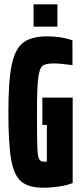

<svg xmlns="http://www.w3.org/2000/svg" viewBox="-20 -865 383 893"><path d="M19 -344Q19 -491 35 -565.5Q51 -640 89.5 -668Q128 -696 202 -696Q230 -696 262.5 -691Q295 -686 317 -677V-562Q259 -570 232 -570Q193 -570 178.5 -559.5Q164 -549 158 -503.5Q152 -458 152 -344Q152 -225 153.5 -182Q155 -139 161.5 -126Q168 -113 185 -113Q191 -113 194 -113Q197 -113 198 -113.5Q199 -114 198 -114V-284H177V-411H318V-14Q295 -4 257 2Q219 8 181 8Q113 8 79 -20.5Q45 -49 32 -122.5Q19 -196 19 -344ZM136 -741V-845H247V-741Z"/></svg>

Font: Saira Ultra Condensed Black
Style: Regular
Weight: 900
Width: 1
Designer: Hector Gatti with collaboration of the Omnibus-Type team
Foundry: Omnibus-Type
Version: Version 1.001; ttfautohint (v1.8)